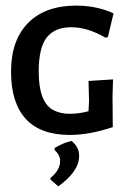

<svg xmlns="http://www.w3.org/2000/svg" viewBox="-20 -477 458 688"><path d="M357.9 -342.1Q293.5 -379.4 235 -379.4Q176.6 -379.4 147.7 -343Q118.7 -306.5 118.7 -220.6Q118.7 -113.1 168.2 -84.1Q194.4 -69.2 229 -69.2Q263.6 -69.2 297.2 -78.5L299.1 -116.8L297.2 -186.9L385 -192.5L383.2 -131.8L384.1 -21.5Q300.9 6.5 229.9 6.5Q125.2 6.5 72.4 -50.9Q19.6 -108.4 19.6 -220.6Q19.6 -332.7 80.8 -394.9Q142.1 -457 254.2 -457Q329 -456.1 386.9 -429L366.4 -343.9ZM263.6 81.3Q263.6 137.4 188.8 190.7L160.7 166.4V160.7Q196.3 131.8 195.3 99.1Q195.3 78.5 175.7 60.7V53.3Q206.5 34.6 236.4 28Q263.6 49.5 263.6 81.3Z"/></svg>

Font: Gurajada
Style: Regular
Weight: 400
Designer: Purushoth Kumar Guthula
Foundry: SiliconAndhra, USA.
Version: Version 1.0.3; ttfautohint (v1.2.42-39fb)